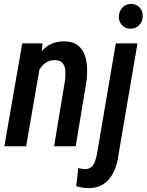

<svg xmlns="http://www.w3.org/2000/svg" viewBox="-20 -751 753 986"><path d="M185.1 -409.2 114.3 0H2.4L94.2 -528.3H198.7ZM144.5 -282.2 113.8 -281.7Q118.7 -323.7 131.3 -369.1Q144 -414.6 167.5 -453.6Q190.9 -492.7 227.1 -516.4Q263.2 -540 314.5 -538.6Q355 -537.1 378.9 -518.8Q402.8 -500.5 414.1 -470.9Q425.3 -441.4 427 -407.5Q428.7 -373.5 425.3 -340.8L368.7 0H257.8L314.5 -342.3Q316.4 -364.3 315.4 -387Q314.5 -409.7 303 -425.5Q291.5 -441.4 263.7 -441.9Q233.9 -443.4 212.6 -427.2Q191.4 -411.1 177.7 -386Q164.1 -360.8 156.2 -333.3Q148.4 -305.7 144.5 -282.2ZM574.7 -528.3H686L588.4 44.4Q583 89.8 565.4 128.9Q547.9 168 515.1 191.9Q482.4 215.8 431.2 214.8Q416 214.8 401.1 212.2Q386.2 209.5 371.6 205.6L381.8 112.3Q390.6 113.8 399.4 115.7Q408.2 117.7 417 117.7Q437.5 117.2 449.7 106.2Q461.9 95.2 467.8 78.6Q473.6 62 477.1 44.9ZM590.3 -665Q590.8 -691.9 607.7 -711.2Q624.5 -730.5 651.9 -731Q679.2 -731.4 696.3 -713.4Q713.4 -695.3 712.9 -668.5Q712.9 -641.1 695.6 -622.6Q678.2 -604 650.9 -603.5Q624.5 -603 607.4 -620.8Q590.3 -638.7 590.3 -665Z"/></svg>

Font: Roboto Condensed Medium
Style: Italic
Weight: 500
Italic angle: -12°
Designer: Christian Robertson
Foundry: Google
Version: Version 3.0; 2020